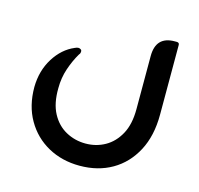

<svg xmlns="http://www.w3.org/2000/svg" viewBox="-89 -461 797 769"><g transform="rotate(15 309.5 -76.0)"><path d="M304 214Q231 214 173 182Q115 150 81.5 92Q48 34 48 -44Q49 -112 81.5 -164Q114 -216 164 -237Q168 -239 171.5 -240Q175 -241 178 -241Q184 -241 188.5 -237.5Q193 -234 192 -228Q192 -221 187 -216Q168 -184 155 -145.5Q142 -107 142 -64Q141 -1 163 40Q185 81 222.5 101.5Q260 122 304 122Q348 122 384.5 101.5Q421 81 443.5 40Q466 -1 466 -64V-284Q466 -366 544 -366H552Q563 -366 563 -356V-67Q563 21 529.5 84Q496 147 438 180.5Q380 214 304 214Z"/></g></svg>

Font: Zain
Style: Bold
Weight: 700
Designer: Zain,Boutros
Foundry: Mobile Telecommunications Company (Zain), 2024
Version: Version 1.50; ttfautohint (v1.8.4)